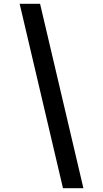

<svg xmlns="http://www.w3.org/2000/svg" viewBox="-20 -843 540 1006"><path d="M310 143 83 -823H190L417 143Z"/></svg>

Font: Iosevka SS04 Semibold Oblique
Style: Regular
Weight: 600
Italic angle: -9°
Monospace: yes
Designer: Belleve Invis
Foundry: Belleve Invis
Version: Version 19.0.0; ttfautohint (v1.8.4)